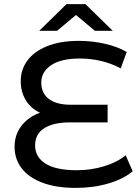

<svg xmlns="http://www.w3.org/2000/svg" viewBox="-20 -907 684 935"><path d="M626 -73Q581 -35 508 -13.5Q435 8 349 8Q253 8 186 -17.5Q119 -43 85 -88Q51 -133 51 -192Q51 -252 85.5 -295.5Q120 -339 175 -358Q131 -378 106 -418.5Q81 -459 81 -512Q81 -567 112.5 -611Q144 -655 208 -681.5Q272 -708 364 -708Q429 -708 490.5 -694Q552 -680 597 -654L568 -574Q478 -622 368 -622Q277 -622 229 -589.5Q181 -557 181 -505Q181 -453 218 -425Q255 -397 324 -397H504V-311H320Q241 -311 196 -283Q151 -255 151 -199Q151 -142 202 -110Q253 -78 354 -78Q424 -78 487.5 -97.5Q551 -117 592 -151ZM442 -757 350 -834 258 -757H171L304 -887H396L529 -757Z"/></svg>

Font: Montserrat Alternates Medium
Style: Regular
Weight: 500
Designer: Julieta Ulanovsky
Foundry: Julieta Ulanovsky
Version: Version 7.200